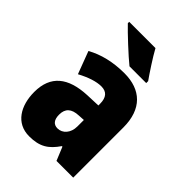

<svg xmlns="http://www.w3.org/2000/svg" viewBox="-225 -869 982 982"><g transform="rotate(45 266.5 -378.0)"><path d="M308 -766H118V-756C150 -722 241 -637 280 -606H401V-620C379 -651 330 -725 308 -766ZM287 -563C204 -563 133 -545 76 -513L122 -391C172 -418 216 -432 251 -432C289 -432 309 -410 309 -364V-352L231 -349C99 -343 28 -287 28 -169C28 -70 75 10 170 10C246 10 285 -16 324 -73H328L358 0H479V-363C479 -496 406 -563 287 -563ZM275 -245 309 -247V-200C309 -153 280 -121 244 -121C216 -121 200 -139 200 -177C200 -220 223 -243 275 -245Z"/></g></svg>

Font: Noto Sans Devanagari UI Condensed Black
Style: Regular
Weight: 900
Width: 3
Designer: Jelle Bosma - Monotype Design Team
Foundry: Monotype Imaging Inc.
Version: Version 2.004